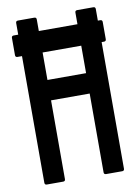

<svg xmlns="http://www.w3.org/2000/svg" viewBox="-86 -836 643 881"><g transform="rotate(-10 235.5 -396.0)"><path d="M19 -624V-704Q19 -714 29 -714H50V-768Q50 -778 60 -778H136Q146 -778 146 -768V-714H326V-768Q326 -778 336 -778H411Q421 -778 421 -768V-714H432Q442 -714 442 -704V-624Q442 -614 432 -614H421V-24Q421 -14 411 -14H336Q326 -14 326 -24V-391H146V-24Q146 -14 136 -14H60Q50 -14 50 -24V-614H29Q19 -614 19 -624ZM146 -486H326V-614H146Z"/></g></svg>

Font: Kanalisirung
Style: Regular
Weight: 500
Designer: Peter Wiegel
Foundry: Peter Wiegel
Version: 1.000